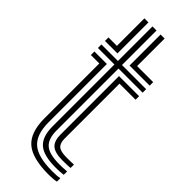

<svg xmlns="http://www.w3.org/2000/svg" viewBox="-256 -800 839 839"><g transform="rotate(45 163.5 -380.5)"><path d="M260.3 -34.4Q184.5 -34.4 153.8 -62.1Q123.1 -89.7 123.1 -151.9V-534.8H21V-556.5H123.1V-770H148.1V-556.5H297.3V-534.8H148.1V-151.9Q148.1 -100.7 173.2 -78.5Q198.3 -56.2 260.3 -56.2Q271.8 -56.2 283.3 -56.6Q294.8 -57.1 307.3 -58.1V-37.2Q297.3 -35.7 285.9 -35.1Q274.4 -34.4 260.3 -34.4ZM260.3 9Q158.8 9 116 -28.3Q73.2 -65.7 73.2 -151.9V-491.3H21V-513.1H98.2V-151.9Q98.2 -78 134.7 -45.3Q171.3 -12.7 260.3 -12.7Q274.8 -12.7 286.4 -13.5Q298.1 -14.3 307.3 -16.3V4.7Q289.6 9 260.3 9ZM260.3 -77.7Q211.9 -77.7 192.4 -94.9Q173 -112 173 -151.9V-513.1H297.3V-491.3H198V-151.9Q198 -123.5 211.6 -111.5Q225.3 -99.5 260.3 -99.5Q280.4 -99.5 291.8 -99.7Q303.3 -99.9 307.3 -100.5V-79.6Q299.6 -78.8 288.5 -78.3Q277.5 -77.7 260.3 -77.7ZM21 -578.3V-600H73.2V-770H98.2V-578.3ZM173 -578.3V-770H198V-600H297.3V-578.3Z"/></g></svg>

Font: Big Shoulders Inline Thin
Style: Regular
Weight: 100
Designer: Patric King
Foundry: XO Type Co
Version: Version 2.002